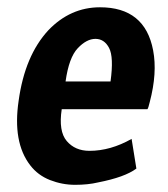

<svg xmlns="http://www.w3.org/2000/svg" viewBox="-20 -503 469 535"><path d="M162.7 -276H288Q297.3 -344 284 -369.3Q270.7 -394.7 246 -394.7Q221.3 -394.7 196.7 -368.7Q172 -342.7 162.7 -276ZM229.3 -82.7Q288 -82.7 346.7 -116L360 -33.3Q328 -9.3 253.3 5.3Q225.3 12 189.3 12Q153.3 12 119.3 -1.3Q85.3 -14.7 64 -42.7Q14.7 -106.7 32 -222.7Q49.3 -348 114.7 -418.7Q176 -482.7 258.7 -482.7Q384 -482.7 406.7 -362.7Q418.7 -300 397.3 -218.7Q393.3 -201.3 390.7 -198.7H152Q142.7 -137.3 166 -110Q189.3 -82.7 229.3 -82.7Z"/></svg>

Font: Timmana
Style: Regular
Weight: 400
Designer: Appaji Ambarisha Darbha
Foundry: Andhrapradesh Society for Knowledge Networks
Version: Version 1.0.4; ttfautohint (v1.2.42-39fb)